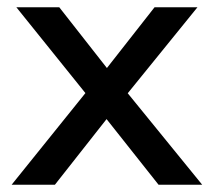

<svg xmlns="http://www.w3.org/2000/svg" viewBox="-20 -508 586 528"><path d="M12 0 235 -277V-227L25 -488H143L292 -298H256L405 -488H523L313 -229V-274L536 0H416L256 -202H290L131 0Z"/></svg>

Font: Nunito Sans 12pt SemiBold
Style: Regular
Weight: 600
Designer: Vernon Adams
Foundry: Vernon Adams
Version: Version 3.101;gftools[0.9.27]